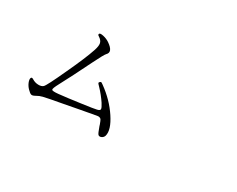

<svg xmlns="http://www.w3.org/2000/svg" viewBox="-84 -1022 1668 1349"><g transform="rotate(30 750.0 -348.0)"><path d="M810.5 -60.5Q825.2 -113.3 766.1 -202.6Q707 -292 613.3 -359.4Q598.6 -370.1 595.2 -370.6Q591.8 -371.1 585.4 -365.2Q579.1 -359.4 581.1 -355Q583 -350.6 597.7 -335.9Q639.6 -292 669.9 -246.1Q689.5 -215.8 689 -204.6Q688.5 -193.4 666 -188.5Q647.5 -183.6 546.9 -169.9Q443.4 -155.3 376 -148.4Q328.1 -143.6 323.7 -152.3Q319.3 -161.1 345.7 -210Q397.5 -306.6 470.7 -456.1Q515.6 -546.9 527.3 -558.6Q562.5 -592.8 495.1 -638.7Q473.6 -653.3 445.3 -659.7Q417 -666 412.1 -657.2Q410.2 -651.4 411.1 -648.4Q412.1 -645.5 419.9 -640.6Q446.3 -624 450.7 -602.5Q455.1 -581.1 441.4 -541Q416 -463.9 344.7 -311.5Q275.4 -160.2 259.8 -145.5Q246.1 -132.8 219.7 -133.8Q193.4 -134.8 171.9 -148.4Q155.3 -159.2 150.9 -147Q146.5 -134.8 155.3 -112.3Q165 -88.9 182.6 -71.3Q202.1 -50.8 213.9 -48.3Q225.6 -45.9 245.1 -57.6Q266.6 -70.3 291 -76.2Q317.4 -83 441.4 -105.5Q478.5 -112.3 565.4 -128.9Q608.4 -136.7 624 -139.6Q630.9 -140.6 644.5 -143.6Q685.5 -151.4 696.3 -152.3Q712.9 -152.3 720.7 -142.6Q725.6 -135.7 735.4 -108.4Q737.3 -99.6 739.3 -95.7Q756.8 -45.9 764.6 -39.1Q775.4 -30.3 790.5 -37.6Q805.7 -44.9 810.5 -60.5Z"/></g></svg>

Font: Bpmf GenWan Min R
Style: R
Weight: 400
Foundry: But Ko
Version: Version 1.320